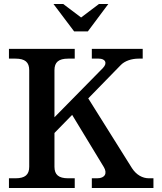

<svg xmlns="http://www.w3.org/2000/svg" viewBox="-20 -946 813 966"><path d="M254 -107V-277L343 -368L502 -106C521 -75 509 -49 469 -49H442V0H752V-49H729C697 -49 666 -66 644 -100L424 -451L586 -617C607 -640 643 -651 677 -651H698V-700H442V-651H477C510 -651 522 -629 498 -604L254 -356V-593C254 -633 275 -651 323 -651H356V-700H25V-651H58C106 -651 127 -633 127 -593V-107C127 -67 106 -49 58 -49H25V0H356V-49H323C275 -49 254 -67 254 -107ZM249 -926 353 -788H422L525 -926H478L388 -858L298 -926Z"/></svg>

Font: LT Superior Serif Semibold
Style: Regular
Weight: 600
Designer: Daniel Lyons
Foundry: LyonsType
Version: Version 2.120;FEAKit 1.0